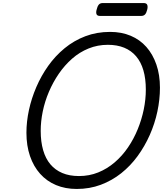

<svg xmlns="http://www.w3.org/2000/svg" viewBox="-20 -1225 1073 1264"><path d="M485 19Q410 19 349 -6.5Q288 -32 244.5 -80.5Q201 -129 177.5 -197.5Q154 -266 154 -351Q154 -424 170.5 -500.5Q187 -577 219 -651.5Q251 -726 297.5 -791.5Q344 -857 405.5 -907.5Q467 -958 542 -986.5Q617 -1015 705 -1015Q780 -1015 840.5 -989.5Q901 -964 943.5 -916Q986 -868 1009.5 -800Q1033 -732 1033 -648Q1033 -570 1016 -490.5Q999 -411 966 -336.5Q933 -262 886 -197.5Q839 -133 778 -84.5Q717 -36 643.5 -8.5Q570 19 485 19ZM500 -66Q568 -66 627 -90Q686 -114 735.5 -156.5Q785 -199 823 -255Q861 -311 887 -375Q913 -439 926.5 -505Q940 -571 940 -635Q940 -707 924 -762Q908 -817 876 -854.5Q844 -892 797.5 -911Q751 -930 690 -930Q623 -930 563.5 -906Q504 -882 455 -839Q406 -796 367.5 -740Q329 -684 302 -620.5Q275 -557 261.5 -491.5Q248 -426 248 -363Q248 -292 264 -236.5Q280 -181 311.5 -143.5Q343 -106 390 -86Q437 -66 500 -66ZM639 -1120Q620 -1120 615.5 -1131.5Q611 -1143 616 -1161Q621 -1183 630 -1194Q639 -1205 657 -1205H925Q945 -1205 949.5 -1192.5Q954 -1180 949 -1161Q944 -1140 935 -1130Q926 -1120 908 -1120Z"/></svg>

Font: Playwrite AU TAS
Style: Regular
Weight: 400
Designer: Veronika Burian, José Scaglione
Foundry: TypeTogether
Version: Version 1.002